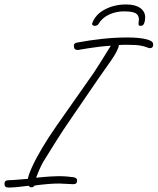

<svg xmlns="http://www.w3.org/2000/svg" viewBox="-68 -816 707 861"><path d="M497 -796Q539 -796 561 -780Q583 -764 583 -738Q583 -723 578.5 -711.5Q574 -700 562 -700Q553 -700 553 -709Q553 -714 554 -719Q555 -724 555 -728Q555 -748 540.5 -756.5Q526 -765 487 -765Q452 -765 421 -750.5Q390 -736 374 -709Q371 -704 366 -702Q361 -700 356 -700Q352 -700 348 -703Q344 -706 345 -710Q359 -751 402 -773.5Q445 -796 497 -796ZM-31 25Q-48 25 -48 8Q-48 -8 -29 -8Q-12 -8 13 -10.5Q38 -13 57 -14Q60 -33 77 -70Q94 -107 122 -154Q150 -201 185 -251L352 -489Q363 -506 382.5 -536.5Q402 -567 429 -611Q399 -609 374.5 -606Q350 -603 331 -600Q303 -596 294 -594Q285 -592 280 -592Q263 -592 263 -611Q263 -622 277 -625Q336 -636 392.5 -642Q449 -648 504 -648Q558 -648 592 -639Q608 -634 613.5 -629Q619 -624 619 -616Q619 -600 604 -600Q599 -600 590 -604Q581 -608 562.5 -611.5Q544 -615 507 -615Q493 -615 482.5 -615Q472 -615 465 -614Q464 -593 427 -540L377 -469L249 -282Q213 -230 183 -182Q153 -134 127 -92Q112 -67 94 -19Q132 -23 157 -24.5Q182 -26 193 -26Q215 -26 232.5 -24.5Q250 -23 263 -21Q278 -18 278 -6Q278 10 260 10Q248 10 229.5 8.5Q211 7 197 7Q152 7 87 16Q82 24 73 24Q65 24 61 17Q31 21 8 23Q-15 25 -31 25Z"/></svg>

Font: Oooh Baby
Style: Regular
Weight: 400
Designer: Robert E. Leuschke
Foundry: Robert E. Leuschke
Version: Version 1.011; ttfautohint (v1.8.3)